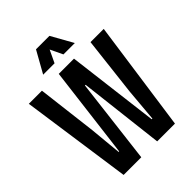

<svg xmlns="http://www.w3.org/2000/svg" viewBox="-261 -1065 1193 1193"><g transform="rotate(-45 335.0 -468.5)"><path d="M109.9 0 5.9 -729H121.1L168.9 -335L189 -123H193.8L269 -729H402.8L478 -121.1H483.9L502.9 -339.8L547.9 -729H664.1L561 0H404.8L338.9 -563H333L265.1 0ZM196.8 -793.9 276.9 -937H395L475.1 -793.9H375L335.9 -876L296.9 -793.9Z"/></g></svg>

Font: Lumene Sans Condensed
Style: Bold
Weight: 600
Width: 3
Designer: Deni Anggara
Version: Version 1.003;Glyphs 3.1.2 (3151)